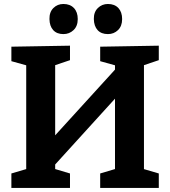

<svg xmlns="http://www.w3.org/2000/svg" viewBox="-20 -930 842 950"><path d="M36.3 0V-71.7L128.7 -99L109.7 -70.3V-630.3L133.3 -600.3L36.3 -627.3V-699L326.3 -704V-632.3L231.3 -600.3L253 -631V-226.7L230.7 -236L561.3 -599L549 -566.3V-630.3L571.3 -600.7L475.7 -627.3V-699L765.7 -704V-632.3L672.7 -601L692.3 -631V-70.3L672.7 -99L765.7 -71.7V0H475.7V-71.7L567.3 -99L549 -70.3V-479.3L571.3 -466.3L242 -104L253 -133.3V-70.3L234.7 -99L326.3 -71.7V0ZM514 -761.3Q481 -761.3 463 -781Q445 -800.7 444.3 -835.7Q443.7 -870.3 464.2 -890.3Q484.7 -910.3 514 -910.3Q547 -910.3 565.7 -890.3Q584.3 -870.3 584.3 -835.7Q584.3 -800.7 563.8 -781Q543.3 -761.3 514 -761.3ZM293.7 -761.3Q261.3 -761.3 243.3 -781Q225.3 -800.7 224.7 -835.7Q224 -870.3 244.2 -890.3Q264.3 -910.3 293.7 -910.3Q326.7 -910.3 345.7 -890.3Q364.7 -870.3 364.7 -835.7Q364.7 -800.7 343.8 -781Q323 -761.3 293.7 -761.3Z"/></svg>

Font: Bitter Thin
Style: Regular
Weight: 100
Designer: Sol Matas, and Bitter project Authors
Foundry: Sol Matas
Version: Version 2.002